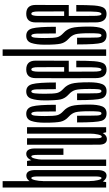

<svg xmlns="http://www.w3.org/2000/svg" viewBox="293 -1118 830 1456"><g transform="rotate(-90 708.0 -390.0)"><path d="M14 0H55L62.5 -39.5V-785H14ZM104 3Q146.5 3 146.5 -66.8Q146.5 -136.5 146.5 -301Q146.5 -466.5 146.5 -536Q146.5 -605.5 104 -605.5Q78 -605.5 59.2 -576.2Q40.5 -547 40.5 -504.5L63 -479Q63 -510.5 69.8 -539Q76.5 -567.5 85.5 -567.5Q98 -567.5 98 -518.2Q98 -469 98 -301Q98 -133 98 -84Q98 -35 85.5 -35Q76.5 -35 69.8 -63.5Q63 -92 63 -125L40.5 -97.5Q40.5 -55 59.2 -26Q78 3 104 3Z M261.5 -324H310Q310 -472.5 310.2 -539.2Q310.5 -606 269 -606Q242.5 -606 225.5 -576.8Q208.5 -547.5 208.5 -501L226 -488.5Q226 -510.5 233 -539Q240 -567.5 250 -567.5Q261.5 -567.5 261.5 -519Q261.5 -470.5 261.5 -324ZM177.5 0H226V-539L215.5 -600H177.5Z M433 0H471.5V-600H422.5V-45.5ZM387.5 -600H338.5V-206.5Q338.5 -113.5 338.8 -54Q339 5.5 381 5.5Q411 5.5 429 -29Q447 -63.5 447 -106.5L422.5 -120.5Q422.5 -90.5 416.2 -61.8Q410 -33 399.5 -33Q387.5 -33 387.5 -72.5Q387.5 -112 387.5 -203Z M576.5 3Q616 3 629.5 -31Q643 -65 643 -129Q643 -225.5 632.5 -262.2Q622 -299 594 -324Q568 -347.5 562 -372.5Q556 -397.5 556 -465Q556 -512 559 -539.8Q562 -567.5 573.5 -567.5Q588 -567.5 589.5 -525.8Q591 -484 591 -381.5H641.5Q641.5 -514 629.2 -560Q617 -606 573.5 -606Q532 -606 518.8 -567.8Q505.5 -529.5 505.5 -464.5Q505.5 -380 513.2 -345.2Q521 -310.5 551.5 -283.5Q577 -260.5 584.8 -232.5Q592.5 -204.5 592.5 -124.5Q592.5 -84.5 590.2 -60Q588 -35.5 576 -35.5Q561.5 -35.5 560 -68.8Q558.5 -102 558.5 -220.5H507.5Q507.5 -73.5 519.8 -35.2Q532 3 576.5 3Z M745.5 3Q785 3 798.5 -31Q812 -65 812 -129Q812 -225.5 801.5 -262.2Q791 -299 763 -324Q737 -347.5 731 -372.5Q725 -397.5 725 -465Q725 -512 728 -539.8Q731 -567.5 742.5 -567.5Q757 -567.5 758.5 -525.8Q760 -484 760 -381.5H810.5Q810.5 -514 798.2 -560Q786 -606 742.5 -606Q701 -606 687.8 -567.8Q674.5 -529.5 674.5 -464.5Q674.5 -380 682.2 -345.2Q690 -310.5 720.5 -283.5Q746 -260.5 753.8 -232.5Q761.5 -204.5 761.5 -124.5Q761.5 -84.5 759.2 -60Q757 -35.5 745 -35.5Q730.5 -35.5 729 -68.8Q727.5 -102 727.5 -220.5H676.5Q676.5 -73.5 688.8 -35.2Q701 3 745.5 3Z M907.5 3V-35.5Q892.5 -35.5 893 -101Q892.5 -166 892.5 -302Q892.5 -461.5 892.5 -514.5Q893 -567.5 909 -567.5Q927 -567.5 926.5 -515Q926.5 -463.5 927 -318.5H886V-283.5H975.5Q975.5 -293 975.5 -301.5Q975.5 -466 976 -536.5Q975.5 -606 909 -606Q843.5 -606 843.5 -534.5Q843 -462.5 843 -302Q843 -168 843.5 -82Q843 3 907.5 3ZM907.5 -35.5V3Q939 3 953.5 -17Q967.5 -37 972 -92Q975.5 -146.5 975.5 -226.5H926Q926 -166.5 926 -116Q925 -65.5 920 -50Q915.5 -35.5 907.5 -35.5Z M1012.5 0H1061.5V-785H1012.5Z M1168 3Q1207.5 3 1221 -31Q1234.5 -65 1234.5 -129Q1234.5 -225.5 1224 -262.2Q1213.5 -299 1185.5 -324Q1159.5 -347.5 1153.5 -372.5Q1147.5 -397.5 1147.5 -465Q1147.5 -512 1150.5 -539.8Q1153.5 -567.5 1165 -567.5Q1179.5 -567.5 1181 -525.8Q1182.5 -484 1182.5 -381.5H1233Q1233 -514 1220.8 -560Q1208.5 -606 1165 -606Q1123.5 -606 1110.2 -567.8Q1097 -529.5 1097 -464.5Q1097 -380 1104.8 -345.2Q1112.5 -310.5 1143 -283.5Q1168.5 -260.5 1176.2 -232.5Q1184 -204.5 1184 -124.5Q1184 -84.5 1181.8 -60Q1179.5 -35.5 1167.5 -35.5Q1153 -35.5 1151.5 -68.8Q1150 -102 1150 -220.5H1099Q1099 -73.5 1111.2 -35.2Q1123.5 3 1168 3Z M1330 3V-35.5Q1315 -35.5 1315.5 -101Q1315 -166 1315 -302Q1315 -461.5 1315 -514.5Q1315.5 -567.5 1331.5 -567.5Q1349.5 -567.5 1349 -515Q1349 -463.5 1349.5 -318.5H1308.5V-283.5H1398Q1398 -293 1398 -301.5Q1398 -466 1398.5 -536.5Q1398 -606 1331.5 -606Q1266 -606 1266 -534.5Q1265.5 -462.5 1265.5 -302Q1265.5 -168 1266 -82Q1265.5 3 1330 3ZM1330 -35.5V3Q1361.5 3 1376 -17Q1390 -37 1394.5 -92Q1398 -146.5 1398 -226.5H1348.5Q1348.5 -166.5 1348.5 -116Q1347.5 -65.5 1342.5 -50Q1338 -35.5 1330 -35.5Z"/></g></svg>

Font: Anybody UltraCondensed Light
Style: Regular
Weight: 300
Width: 1
Version: Version 1.113;gftools[0.9.25]